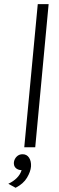

<svg xmlns="http://www.w3.org/2000/svg" viewBox="-20 -698 280 910"><path d="M95 0 159 -678.5H210.5L147 0ZM54 192 19.5 173Q43 162 59.2 146Q75.5 130 82.5 108.5Q64.5 108 54.2 97.8Q44 87.5 46 70Q48.5 54.5 59.5 43.8Q70.5 33 87 33Q107 33 117.8 49.5Q128.5 66 127 91Q125 115.5 108 144.2Q91 173 54 192Z"/></svg>

Font: Karla Light
Style: Italic
Weight: 300
Italic angle: -8°
Designer: Jonathan Pinhorn
Version: Version 2.004;gftools[0.9.33]